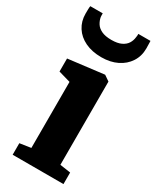

<svg xmlns="http://www.w3.org/2000/svg" viewBox="-210 -884 771 944"><g transform="rotate(30 176.0 -412.0)"><path d="M40 0V-65.5L103 -75V-450L35 -469.5V-543.5L235.5 -568H237.5L268 -547V-74.5L328.5 -65.5V0ZM177.5 -633Q124 -633 85 -651.8Q46 -670.5 24.8 -703.8Q3.5 -737 3.5 -780Q3.5 -790.5 3.8 -803.5Q4 -816.5 5.5 -823.5H76Q76 -819 76 -814Q76 -809 76.5 -803.5Q79.5 -785 89.8 -768.5Q100 -752 121.2 -741.8Q142.5 -731.5 177.5 -731.5Q212.5 -731.5 233.5 -741.8Q254.5 -752 264.5 -768.2Q274.5 -784.5 276.5 -803Q277.5 -808.5 278 -813.8Q278.5 -819 278 -823.5H347Q347 -816.5 347.5 -803.8Q348 -791 348 -781Q348 -737.5 326.2 -704Q304.5 -670.5 266.2 -651.8Q228 -633 177.5 -633Z"/></g></svg>

Font: Merriweather 20pt Black
Style: Regular
Weight: 900
Version: Version 2.100